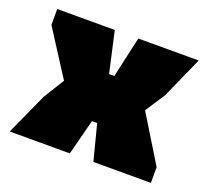

<svg xmlns="http://www.w3.org/2000/svg" viewBox="-89 -581 749 690"><g transform="rotate(20 285.5 -236.0)"><path d="M10 0 82 -159 131 -238 20 -411V-472H240L275 -316H295L330 -472H561L490 -313L441 -238L550 -60V0H330L295 -136H275L240 0Z"/></g></svg>

Font: Rowdies
Style: Bold
Weight: 700
Designer: Jaikishan Patel
Version: Version 1.000; ttfautohint (v1.8.3)